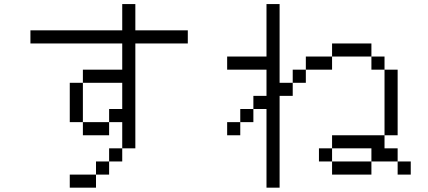

<svg xmlns="http://www.w3.org/2000/svg" viewBox="-20 -832 2040 915"><path d="M875 -625V-687.5H625Q625 -687.5 625 -812.5H562.5Q562.5 -812.5 562.5 -687.5H125V-625H562.5Q562.5 -625 562.5 -500H375V-437.5H312.5V-250H375V-187.5H500V-250H375V-437.5H562.5Q562.5 -437.5 562.5 -312.5H500V-250H562.5Q562.5 -250 562.5 -125H500V-62.5H437.5V0H312.5V62.5H437.5V0H500V-62.5H562.5V-125H625Q625 -125 625 -625Z M1937.5 0V-62.5H1875V0ZM1250 -312.5Q1250 -312.5 1250 62.5H1312.5V-375H1375V-437.5H1312.5Q1312.5 -437.5 1312.5 -812.5H1250Q1250 -812.5 1250 -562.5H1062.5V-500H1250Q1250 -500 1250 -375H1187.5V-312.5H1125V-250H1062.5V-187.5H1125V-250H1187.5V-312.5ZM1562.5 -62.5V0H1750V-62.5ZM1562.5 -62.5V-125H1500V-62.5ZM1750 -62.5H1875V-125H1812.5V-187.5H1562.5V-125H1750ZM1812.5 -187.5H1875V-500H1812.5ZM1375 -437.5H1437.5V-500H1375ZM1437.5 -500H1562.5V-562.5H1437.5ZM1812.5 -500V-562.5H1750V-500ZM1562.5 -562.5H1750V-625H1562.5Z"/></svg>

Font: BFUnifontExMono
Style: Regular
Weight: 500
Version: Version 15.0.06